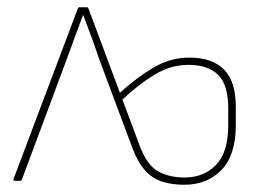

<svg xmlns="http://www.w3.org/2000/svg" viewBox="-20 -499 736 530"><path d="M489 11Q455 11 428 2.5Q401 -6 381 -28Q361 -50 346 -89L253 -338Q243 -368 232 -398Q221 -428 210 -457H209Q198 -427 186.5 -396.5Q175 -366 164 -335L40 -2Q39 0 36 0H20Q16 0 17 -4L195 -476Q196 -479 200 -479H219Q223 -479 224 -476L311 -243Q356 -284 403 -312Q450 -340 503 -340Q566 -340 598.5 -307Q631 -274 631 -203V-154Q631 -71 591.5 -30Q552 11 489 11ZM489 -9Q543 -9 576.5 -44Q610 -79 610 -153V-200Q610 -265 582 -292.5Q554 -320 500 -320Q451 -320 406 -292.5Q361 -265 318 -224L364 -101Q385 -43 416.5 -26Q448 -9 489 -9Z"/></svg>

Font: Sofia Sans Semi Condensed Thin
Style: Regular
Weight: 250
Version: Version 4.100